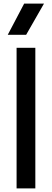

<svg xmlns="http://www.w3.org/2000/svg" viewBox="-20 -1045 288 1065"><path d="M224 -852ZM125 -852H23L114 -1025H224ZM176 0H72V-780H176Z"/></svg>

Font: Tanohe Sans Medium
Style: Regular
Weight: 500
Designer: Village Type and Design LLC
Foundry: Cooper Hewitt Smithsonian Design Museum
Version: Version 1.00;September 29, 2021;FontCreator 13.0.0.2655 64-b